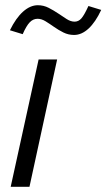

<svg xmlns="http://www.w3.org/2000/svg" viewBox="-20 -716 408 736"><path d="M18 0ZM199 -488 93 0H21L128 -488ZM67 -585 18 -600Q41 -647 68.5 -671.5Q96 -696 125 -696Q147 -696 166.5 -686Q186 -676 203 -664.5Q220 -653 235.5 -643Q251 -633 266 -633Q281 -633 292 -645.5Q303 -658 319 -693L368 -678Q346 -631 319.5 -606.5Q293 -582 264 -582Q242 -582 223 -591.5Q204 -601 187 -613Q170 -625 154.5 -634.5Q139 -644 124 -644Q107 -644 94 -630.5Q81 -617 67 -585Z"/></svg>

Font: Red Hat Text
Style: Italic
Weight: 400
Italic angle: -12°
Designer: Pentagram / MCKL
Foundry: Pentagram / MCKL
Version: Version 1.005; Red Hat Text Italic